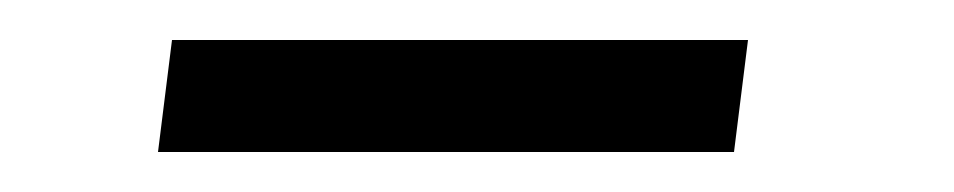

<svg xmlns="http://www.w3.org/2000/svg" viewBox="-20 -354 477 96"><path d="M66 -334H354L347 -278H59Z"/></svg>

Font: Bellota
Style: Italic
Weight: 400
Italic angle: -7.5°
Designer: Kemie Guaida
Foundry: Kemie Guaida
Version: Version 4.001